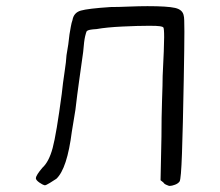

<svg xmlns="http://www.w3.org/2000/svg" viewBox="-20 -610 723 630"><path d="M103.5 -39.1Q108.4 -46.9 119.1 -59.6Q140.6 -79.1 152.8 -124.5Q165 -169.9 182.6 -301.8Q186.5 -338.9 191.9 -374Q197.3 -409.2 198.2 -428.7Q201.2 -444.3 204.1 -464.8Q207 -485.4 208 -497.1Q210 -508.8 212.4 -522.5Q214.8 -536.1 217.8 -543.9Q221.7 -568.4 245.1 -575.2Q268.6 -582 342.8 -586.9Q368.2 -586.9 402.8 -588.4Q437.5 -589.8 463.9 -589.8Q529.3 -589.8 554.7 -584Q580.1 -578.1 583 -557.6Q585 -553.7 585 -506.3Q585 -459 583 -350.6Q580.1 -190.4 577.1 -106.4Q574.2 -22.5 569.3 -14.6Q564.5 -7.8 554.2 -3.9Q543.9 0 537.1 0Q534.2 0 532.2 -1Q529.3 -2 523.9 -4.4Q518.6 -6.8 515.6 -11.7L506.8 -18.6L509.8 -162.1Q509.8 -225.6 511.7 -280.8Q513.7 -335.9 513.7 -360.4Q518.6 -457 518.6 -487.8Q518.6 -518.6 515.6 -520.5Q513.7 -522.5 504.9 -523.9Q496.1 -525.4 469.7 -525.4Q432.6 -525.4 381.3 -522.9Q330.1 -520.5 296.9 -514.6Q282.2 -513.7 274.9 -512.2Q267.6 -510.7 264.6 -507.8Q262.7 -504.9 259.3 -490.7Q255.9 -476.6 252.9 -439.5Q246.1 -389.6 239.7 -345.2Q233.4 -300.8 227.5 -250Q224.6 -232.4 221.2 -211.4Q217.8 -190.4 215.8 -178.7Q208 -117.2 195.3 -78.6Q182.6 -40 165 -23.4Q156.2 -17.6 143.6 -9.8Q130.9 -2 127 -2Q119.1 -3.9 108.9 -11.2Q98.6 -18.6 97.7 -24.4Q97.7 -30.3 103.5 -39.1Z"/></svg>

Font: JasonHandwriting4
Style: Regular
Weight: 400
Version: Version 1.01.21